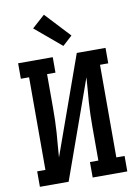

<svg xmlns="http://www.w3.org/2000/svg" viewBox="-104 -1057 809 1125"><g transform="rotate(-10 300.0 -494.5)"><path d="M40 0V-92H89V-643H40V-735H246V-643H196V-441Q196 -405 195 -368.5Q194 -332 191.5 -295.5Q189 -259 185.5 -222.5Q182 -186 180 -150L389 -735H560V-643H511V-92H560V0H354V-92H404V-294Q404 -330 405 -366.5Q406 -403 408.5 -439.5Q411 -476 414.5 -512.5Q418 -549 420 -585L211 0ZM319 -789 162 -921 238 -989 376 -841Z"/></g></svg>

Font: Iosevka Curly Slab SmBdEx
Style: Regular
Weight: 600
Width: 7
Monospace: yes
Designer: Belleve Invis
Foundry: Belleve Invis
Version: Version 11.1.0; ttfautohint (v1.8.3)